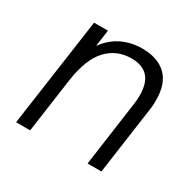

<svg xmlns="http://www.w3.org/2000/svg" viewBox="-116 -628 770 756"><g transform="rotate(30 268.5 -250.0)"><path d="M42 0 112 -493H175L159 -378L143 -380Q162 -421 190 -447.5Q218 -474 253 -487Q288 -500 328 -500Q398 -500 437 -463Q476 -426 476 -351Q476 -341 475.5 -329.5Q475 -318 473 -306L430 0H367L407 -287Q409 -299 410 -310.5Q411 -322 411 -334Q411 -391 385.5 -418Q360 -445 311 -445Q244 -445 200 -398Q156 -351 141 -249L106 0Z"/></g></svg>

Font: Hanken Grotesk Light
Style: Italic
Weight: 300
Italic angle: -8°
Designer: Alfredo Marco Pradil
Foundry: Hanken Design Co.
Version: Version 3.013